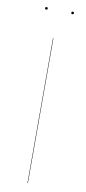

<svg xmlns="http://www.w3.org/2000/svg" viewBox="-92 -853 399 888"><g transform="rotate(10 107.0 -408.5)"><path d="M51.8 -816.9Q58.1 -816.9 58.1 -811Q58.1 -805.2 51.8 -805.2Q45.9 -805.2 45.9 -811Q45.9 -816.9 51.8 -816.9ZM174.8 -816.9Q181.2 -816.9 181.2 -811Q181.2 -805.2 174.8 -805.2Q168.9 -805.2 168.9 -811Q168.9 -816.9 174.8 -816.9ZM107.9 -680.2V0H106V-680.2Z"/></g></svg>

Font: Fira Sans Compressed Two
Style: Regular
Weight: 100
Width: 1
Designer: Carrois Corporate & Edenspiekermann AG
Foundry: Carrois Corporate GbR & Edenspiekermann AG
Version: Version 4.203;PS 004.203;hotconv 1.0.88;makeotf.lib2.5.64775